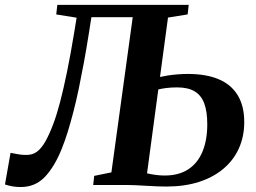

<svg xmlns="http://www.w3.org/2000/svg" viewBox="-46 -763 1055 792"><path d="M39.5 8.5Q21 8.5 5.5 5.8Q-10 3 -25.5 -2L-2.5 -132.5Q15 -129 30 -126.5Q45 -124 57.5 -124Q86 -122.5 105.5 -136.5Q125 -150.5 142 -181Q158 -210 173 -249.5Q188 -289 202 -342.5Q216 -396 230.5 -466.8Q245 -537.5 260 -628.5L270 -690L186 -703.5L190.5 -743H732.5L728 -703.5L647 -690.5L614 -445.5Q627 -448.5 645.5 -451.5Q664 -454.5 685.8 -456.2Q707.5 -458 729 -458Q804 -458 855.8 -436.2Q907.5 -414.5 934.5 -370.2Q961.5 -326 961.5 -259.5Q961.5 -199.5 939.2 -150.5Q917 -101.5 874.8 -66.2Q832.5 -31 773.5 -12.2Q714.5 6.5 640.5 6.5Q626.5 6.5 604.8 5.8Q583 5 559 3.5Q535 2 513 1Q491 0 475 0H338.5L342.5 -37.5L413.5 -52L501.5 -692H331L320.5 -625Q310.5 -561.5 300 -504.8Q289.5 -448 279 -397.5Q268.5 -347 257 -302.8Q245.5 -258.5 233.8 -220.2Q222 -182 209 -150Q180 -77 140 -34.2Q100 8.5 39.5 8.5ZM633 -39Q691.5 -39 730.5 -64.5Q769.5 -90 789.2 -137.5Q809 -185 809 -250.5Q809 -303 796.5 -336.5Q784 -370 756.8 -386.2Q729.5 -402.5 684.5 -402.5Q660 -402.5 639 -399.8Q618 -397 607 -394L560.5 -48Q575 -44.5 594 -41.8Q613 -39 633 -39Z"/></svg>

Font: Merriweather 60pt
Style: Bold Italic
Weight: 700
Italic angle: -7.8°
Version: Version 2.101